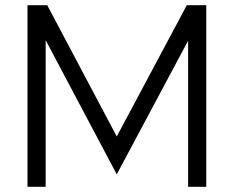

<svg xmlns="http://www.w3.org/2000/svg" viewBox="-20 -720 901 740"><path d="M775 0V-700H700L430 -194L162 -700H86V0H156V-565L430 -48L705 -563V0Z"/></svg>

Font: LilGrotesk
Style: Regular
Weight: 400
Designer: Bastien Sozeau
Foundry: NBR — Bastien Sozeau
Version: Version 2.001